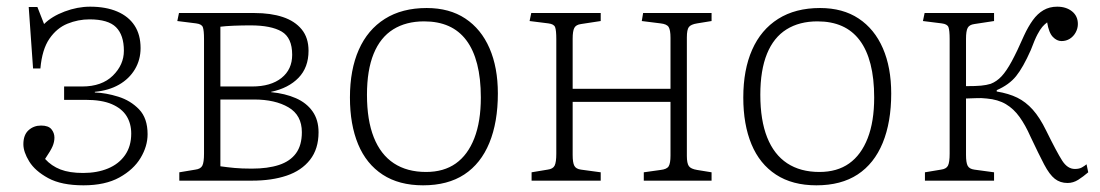

<svg xmlns="http://www.w3.org/2000/svg" viewBox="-20 -541 3294 575"><path d="M230 14Q164 14 124.5 -7.5Q85 -29 67.5 -57.5Q50 -86 50 -109Q50 -137 65.5 -151Q81 -165 103 -165Q125 -165 134 -154Q143 -143 143 -129Q143 -116 137.5 -103Q132 -90 115 -65Q134 -44 161 -33.5Q188 -23 229 -23Q271 -23 303.5 -36.5Q336 -50 354.5 -76.5Q373 -103 373 -141Q373 -171 359 -193.5Q345 -216 315 -229Q285 -242 236 -242H172V-282H226Q285 -282 318 -314.5Q351 -347 351 -389Q351 -436 327.5 -459.5Q304 -483 248 -483Q214 -483 182 -470Q150 -457 128 -425Q106 -393 101 -336H79L66 -520H92L112 -469Q135 -492 173.5 -506.5Q212 -521 250 -521Q297 -521 331 -506.5Q365 -492 383 -464.5Q401 -437 401 -397Q401 -362 384 -333.5Q367 -305 336.5 -287.5Q306 -270 264 -266V-264Q297 -263 334 -251.5Q371 -240 396.5 -213.5Q422 -187 422 -139Q422 -103 401 -68Q380 -33 337.5 -9.5Q295 14 230 14Z M517 0V-25L565 -33Q581 -35 586 -45Q591 -55 591 -81V-424Q591 -450 587.5 -459.5Q584 -469 567 -471L511 -478L516 -502H742Q791 -502 827 -490Q863 -478 883.5 -453Q904 -428 904 -389Q904 -339 874 -308Q844 -277 792 -266V-265Q834 -261 866 -247Q898 -233 916 -207.5Q934 -182 934 -145Q934 -95 908.5 -62.5Q883 -30 838.5 -15Q794 0 735 0ZM734 -36Q782 -36 815.5 -47Q849 -58 866.5 -82Q884 -106 884 -145Q884 -196 844 -219.5Q804 -243 741 -243H640V-43Q661 -40 682.5 -38Q704 -36 734 -36ZM640 -282H735Q791 -282 823 -307.5Q855 -333 855 -377Q855 -428 823.5 -446.5Q792 -465 730 -465Q705 -465 680 -464Q655 -463 640 -461Z M1247 14Q1175 14 1126 -18Q1077 -50 1052.5 -109Q1028 -168 1028 -249Q1028 -332 1054.5 -392Q1081 -452 1132.5 -484.5Q1184 -517 1258 -517Q1326 -517 1373.5 -485.5Q1421 -454 1446 -396.5Q1471 -339 1471 -261Q1471 -175 1445.5 -113Q1420 -51 1370.5 -18.5Q1321 14 1247 14ZM1256 -26Q1309 -26 1345 -51.5Q1381 -77 1400.5 -127Q1420 -177 1420 -249Q1420 -306 1409 -349Q1398 -392 1376.5 -420.5Q1355 -449 1323.5 -463Q1292 -477 1250 -477Q1196 -477 1157.5 -453Q1119 -429 1099 -380Q1079 -331 1079 -257Q1079 -181 1099.5 -129.5Q1120 -78 1159.5 -52Q1199 -26 1256 -26Z M1572 0V-25L1620 -33Q1636 -35 1641 -45Q1646 -55 1646 -81V-424Q1646 -450 1642.5 -459.5Q1639 -469 1622 -471L1566 -478L1571 -502H1779V-478L1720 -469Q1705 -467 1700 -457.5Q1695 -448 1695 -425V-275H1988V-428Q1988 -451 1982.5 -460Q1977 -469 1958 -471L1902 -478L1906 -502H2111V-478L2068 -471Q2049 -468 2043 -460Q2037 -452 2037 -429V-74Q2037 -52 2043 -43.5Q2049 -35 2068 -32L2111 -25V0H1908V-25L1958 -32Q1977 -34 1982.5 -43Q1988 -52 1988 -75V-236H1695V-77Q1695 -54 1700 -44.5Q1705 -35 1720 -33L1779 -25V0Z M2425 14Q2353 14 2304 -18Q2255 -50 2230.5 -109Q2206 -168 2206 -249Q2206 -332 2232.5 -392Q2259 -452 2310.5 -484.5Q2362 -517 2436 -517Q2504 -517 2551.5 -485.5Q2599 -454 2624 -396.5Q2649 -339 2649 -261Q2649 -175 2623.5 -113Q2598 -51 2548.5 -18.5Q2499 14 2425 14ZM2434 -26Q2487 -26 2523 -51.5Q2559 -77 2578.5 -127Q2598 -177 2598 -249Q2598 -306 2587 -349Q2576 -392 2554.5 -420.5Q2533 -449 2501.5 -463Q2470 -477 2428 -477Q2374 -477 2335.5 -453Q2297 -429 2277 -380Q2257 -331 2257 -257Q2257 -181 2277.5 -129.5Q2298 -78 2337.5 -52Q2377 -26 2434 -26Z M3177 7Q3155 7 3139 -5.5Q3123 -18 3107 -48.5Q3091 -79 3066 -132Q3051 -166 3033.5 -190.5Q3016 -215 2992.5 -229Q2969 -243 2935 -246Q2919 -248 2901.5 -247Q2884 -246 2873 -246V-77Q2873 -54 2878 -44.5Q2883 -35 2898 -33L2957 -25V0H2750V-25L2798 -33Q2814 -35 2819 -45Q2824 -55 2824 -81V-424Q2824 -450 2820.5 -459.5Q2817 -469 2800 -471L2744 -478L2749 -502H2957V-478L2898 -469Q2883 -467 2878 -457.5Q2873 -448 2873 -425V-283Q2902 -283 2918 -284.5Q2934 -286 2947 -290Q2965 -297 2979.5 -312.5Q2994 -328 3010 -357.5Q3026 -387 3047 -435Q3059 -461 3073 -480.5Q3087 -500 3105 -510.5Q3123 -521 3146 -521Q3173 -521 3190.5 -507Q3208 -493 3208 -469Q3208 -456 3201.5 -444Q3195 -432 3184 -425Q3173 -418 3159 -418Q3145 -418 3133 -430.5Q3121 -443 3116 -474Q3108 -468 3101.5 -460.5Q3095 -453 3087 -438Q3079 -423 3067 -391Q3044 -339 3023 -313Q3002 -287 2965 -271V-267Q3001 -261 3026.5 -248.5Q3052 -236 3073 -212.5Q3094 -189 3113 -150Q3145 -85 3161 -60Q3177 -35 3199 -35Q3212 -35 3220 -39.5Q3228 -44 3234 -49L3239 -25Q3224 -12 3209 -2.5Q3194 7 3177 7Z"/></svg>

Font: Literata ExtraLight
Style: Regular
Weight: 250
Designer: Latin by Veronika Burian and Jose Scaglione. Greek by Irene Vlachou. Cyrillic by Vera Evstafieva.
Foundry: TypeTogether
Version: Version 3.103;gftools[0.9.29]